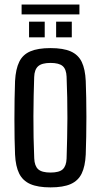

<svg xmlns="http://www.w3.org/2000/svg" viewBox="-20 -820 445 848"><path d="M202.9 7.6Q147.5 7.6 114 -7Q80.5 -21.7 64.7 -53.6Q48.9 -85.5 46.5 -137.3Q45.1 -167.1 44.4 -207.9Q43.7 -248.6 43.7 -293.7Q43.7 -338.8 44.4 -382.7Q45.1 -426.6 46.5 -462.5Q49.4 -515.3 65.1 -547.2Q80.7 -579.1 114.2 -593.3Q147.6 -607.6 202.9 -607.6Q259.5 -607.6 292.6 -592.9Q325.8 -578.1 341.1 -546.3Q356.3 -514.4 358.7 -462.5Q360.1 -429.6 360.8 -388.5Q361.6 -347.5 361.6 -303.5Q361.6 -259.4 360.8 -216.7Q360.1 -174 358.7 -137.3Q356.2 -85.5 340.8 -53.6Q325.3 -21.7 292.1 -7Q259 7.6 202.9 7.6ZM202.9 -57.9Q242.2 -57.9 257.5 -72.7Q272.8 -87.6 274.1 -119.2Q275.6 -164.5 276.5 -209.2Q277.5 -253.9 277.7 -298.8Q277.9 -343.7 276.9 -389.1Q276 -434.6 274.1 -481.4Q272.8 -514.1 256.9 -528.1Q241 -542.1 202.9 -542.1Q164.7 -542.1 148.3 -527.3Q132 -512.5 131 -479.8Q129.6 -440.6 128.7 -396.8Q127.8 -353 127.6 -306.6Q127.4 -260.3 128.3 -213.3Q129.3 -166.3 131.2 -120.4Q132.6 -87.2 148.6 -72.5Q164.7 -57.9 202.9 -57.9ZM227.9 -655V-724.2H297.1V-655ZM108.3 -655V-724.2H177.5V-655ZM75.4 -799.9H330.8V-756.4H75.4Z"/></svg>

Font: Big Shoulders Text SC Thin
Style: Regular
Weight: 100
Designer: Patric King
Foundry: XO Type Co
Version: Version 2.002